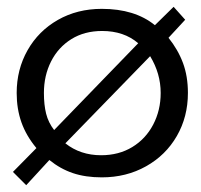

<svg xmlns="http://www.w3.org/2000/svg" viewBox="-20 -509 590 564"><path d="M452 -236Q452 -185 430 -143Q408 -101 368.5 -77Q329 -53 277 -53Q216 -53 172 -88L421 -344Q452 -293 452 -236ZM109 -236Q109 -287 130 -328.5Q151 -370 189.5 -394Q228 -418 280 -418Q344 -418 386 -382L139 -127Q122 -149 115.5 -175Q109 -201 109 -236ZM57 35 125 -39Q157 -13 194 -0.5Q231 12 279 12Q351 12 409 -20.5Q467 -53 499.5 -109.5Q532 -166 532 -236Q532 -285 517.5 -324Q503 -363 475 -398L524 -451L490 -489L435 -435Q376 -483 279 -483Q207 -483 150 -450.5Q93 -418 61 -361.5Q29 -305 29 -236Q29 -189 43 -149.5Q57 -110 87 -74L18 -4Z"/></svg>

Font: Geom Light
Style: Regular
Weight: 300
Version: Version 1.102